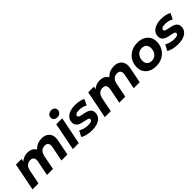

<svg xmlns="http://www.w3.org/2000/svg" viewBox="294 -2155 3531 3531"><g transform="rotate(-45 2059.0 -389.5)"><path d="M801 -546Q869 -546 916 -517.5Q963 -489 983 -434Q1003 -379 986 -298L927 0H771L828 -287Q841 -347 820 -379Q799 -411 747 -411Q692 -411 656 -378.5Q620 -346 606 -276L551 0H395L452 -287Q464 -347 443.5 -379Q423 -411 371 -411Q316 -411 280 -378.5Q244 -346 229 -274L175 0H19L126 -538H274L246 -401L222 -432Q259 -490 314 -518Q369 -546 431 -546Q481 -546 521 -528Q561 -510 586.5 -474.5Q612 -439 616 -386L556 -401Q596 -472 658.5 -509Q721 -546 801 -546Z M1068 0 1175 -538H1330L1223 0ZM1280 -613Q1238 -613 1213 -636.5Q1188 -660 1188 -694Q1188 -734 1216.5 -760.5Q1245 -787 1291 -787Q1333 -787 1358 -764.5Q1383 -742 1383 -709Q1383 -666 1354.5 -639.5Q1326 -613 1280 -613Z M1564 8Q1493 8 1430.5 -8Q1368 -24 1334 -48L1394 -161Q1429 -138 1479.5 -124Q1530 -110 1581 -110Q1636 -110 1661 -124Q1686 -138 1686 -162Q1686 -181 1665 -190.5Q1644 -200 1612 -206Q1580 -212 1543.5 -220Q1507 -228 1474.5 -242.5Q1442 -257 1421.5 -284.5Q1401 -312 1401 -357Q1401 -418 1435.5 -460Q1470 -502 1531.5 -524Q1593 -546 1671 -546Q1727 -546 1780 -534Q1833 -522 1870 -501L1814 -387Q1776 -411 1734.5 -419.5Q1693 -428 1655 -428Q1600 -428 1575.5 -412.5Q1551 -397 1551 -375Q1551 -356 1571.5 -345.5Q1592 -335 1624 -328.5Q1656 -322 1693 -314.5Q1730 -307 1762 -292.5Q1794 -278 1814.5 -251.5Q1835 -225 1835 -180Q1835 -119 1799.5 -76.5Q1764 -34 1703 -13Q1642 8 1564 8Z M2681 -546Q2749 -546 2796 -517.5Q2843 -489 2863 -434Q2883 -379 2866 -298L2807 0H2651L2708 -287Q2721 -347 2700 -379Q2679 -411 2627 -411Q2572 -411 2536 -378.5Q2500 -346 2486 -276L2431 0H2275L2332 -287Q2344 -347 2323.5 -379Q2303 -411 2251 -411Q2196 -411 2160 -378.5Q2124 -346 2109 -274L2055 0H1899L2006 -538H2154L2126 -401L2102 -432Q2139 -490 2194 -518Q2249 -546 2311 -546Q2361 -546 2401 -528Q2441 -510 2466.5 -474.5Q2492 -439 2496 -386L2436 -401Q2476 -472 2538.5 -509Q2601 -546 2681 -546Z M3233 8Q3151 8 3090 -22Q3029 -52 2995.5 -106Q2962 -160 2962 -233Q2962 -323 3004 -393.5Q3046 -464 3119.5 -505Q3193 -546 3287 -546Q3370 -546 3430.5 -516Q3491 -486 3524.5 -432.5Q3558 -379 3558 -305Q3558 -216 3516 -145Q3474 -74 3401 -33Q3328 8 3233 8ZM3243 -120Q3289 -120 3324.5 -142.5Q3360 -165 3380 -205Q3400 -245 3400 -298Q3400 -352 3368 -385Q3336 -418 3278 -418Q3232 -418 3196.5 -395.5Q3161 -373 3140.5 -333Q3120 -293 3120 -240Q3120 -185 3152 -152.5Q3184 -120 3243 -120Z M3802 8Q3731 8 3668.5 -8Q3606 -24 3572 -48L3632 -161Q3667 -138 3717.5 -124Q3768 -110 3819 -110Q3874 -110 3899 -124Q3924 -138 3924 -162Q3924 -181 3903 -190.5Q3882 -200 3850 -206Q3818 -212 3781.5 -220Q3745 -228 3712.5 -242.5Q3680 -257 3659.5 -284.5Q3639 -312 3639 -357Q3639 -418 3673.5 -460Q3708 -502 3769.5 -524Q3831 -546 3909 -546Q3965 -546 4018 -534Q4071 -522 4108 -501L4052 -387Q4014 -411 3972.5 -419.5Q3931 -428 3893 -428Q3838 -428 3813.5 -412.5Q3789 -397 3789 -375Q3789 -356 3809.5 -345.5Q3830 -335 3862 -328.5Q3894 -322 3931 -314.5Q3968 -307 4000 -292.5Q4032 -278 4052.5 -251.5Q4073 -225 4073 -180Q4073 -119 4037.5 -76.5Q4002 -34 3941 -13Q3880 8 3802 8Z"/></g></svg>

Font: Montserrat Thin
Style: Bold Italic
Weight: 700
Italic angle: -11.3°
Version: Version 9.000